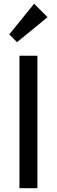

<svg xmlns="http://www.w3.org/2000/svg" viewBox="-20 -986 298 1006"><path d="M81.8 0V-694H176V0ZM69.2 -765 28.5 -805.8 158.8 -966.5 229.2 -896Z"/></svg>

Font: Outfit Thin
Style: Regular
Weight: 100
Designer: Rodrigo Fuenzalida
Foundry: fragTYPE
Version: Version 1.000